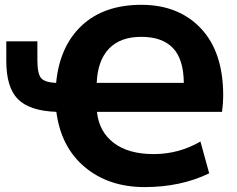

<svg xmlns="http://www.w3.org/2000/svg" viewBox="-20 -760 974 790"><path d="M5.9 -508.8V-589.8H133.8V-512.7Q133.8 -457 148.9 -439Q164.1 -420.9 210.9 -418.9Q225.6 -570.3 316.9 -655.3Q408.2 -740.2 561.5 -740.2Q714.8 -740.2 806.6 -643.1Q898.4 -545.9 898.4 -366.2Q898.4 -335.9 893.6 -299.8H378.9Q387.7 -217.8 448.2 -171.9Q508.8 -126 612.3 -126Q715.8 -126 804.7 -177.7L840.8 -46.9Q723.6 9.8 575.2 9.8Q426.8 9.8 328.6 -72.8Q230.5 -155.3 211.9 -299.8Q101.6 -303.7 53.7 -352.1Q5.9 -400.4 5.9 -508.8ZM377.9 -418.9H736.3Q735.4 -516.6 691.4 -562.5Q647.5 -608.4 561 -608.4Q474.6 -608.4 428.2 -559.6Q381.8 -510.7 377.9 -418.9Z"/></svg>

Font: GenEi M Gothic v2 Heavy
Style: Regular
Weight: 800
Version: Version 2.0